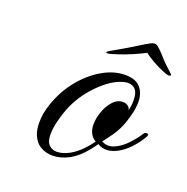

<svg xmlns="http://www.w3.org/2000/svg" viewBox="-93 -543 626 644"><g transform="rotate(20 220.5 -221.0)"><path d="M159 14Q136 14 116.5 3Q97 -8 87 -33Q80 -50 80 -76Q80 -109 92 -143Q110 -196 143 -236.5Q176 -277 216.5 -300.5Q257 -324 298 -324Q335 -324 352 -304Q369 -284 369 -253Q369 -235 364.5 -215Q360 -195 353 -175Q343 -147 327 -124Q311 -101 300 -88Q322 -76 345.5 -86.5Q369 -97 389 -118.5Q409 -140 421 -159Q423 -163 426.5 -164Q430 -165 431 -165Q441 -165 435 -153Q402 -99 362 -77.5Q322 -56 291 -75L289 -72Q274 -50 256 -31.5Q238 -13 216 -1Q203 6 188 10Q173 14 159 14ZM168 -3Q189 -3 213 -16Q234 -28 251.5 -46Q269 -64 280 -80Q269 -85 261 -98.5Q253 -112 253 -132Q253 -153 261.5 -177.5Q270 -202 285.5 -219Q301 -236 320 -236Q332 -236 339.5 -230Q347 -224 347 -216Q349 -221 350.5 -231Q352 -241 352 -253Q352 -279 342 -290.5Q332 -302 315 -302Q308 -302 300.5 -300Q293 -298 285 -295Q248 -280 209.5 -239Q171 -198 151 -148Q143 -128 136 -101Q129 -74 129 -51Q129 -25 140.5 -14Q152 -3 168 -3ZM221 -372Q209 -370 211 -375Q212 -377 226 -385Q240 -393 257.5 -403Q275 -413 284 -419Q307 -433 325 -444Q343 -455 350 -456Q354 -457 358 -456Q363 -455 374.5 -444Q386 -433 398 -419Q403 -413 413.5 -403Q424 -393 433 -385Q442 -377 441 -375Q440 -372 433 -372Q428 -372 411 -379Q394 -386 374 -397Q354 -408 341 -419Q322 -409 297.5 -398.5Q273 -388 251.5 -381Q230 -374 221 -372Z"/></g></svg>

Font: Fleur De Leah
Style: Regular
Weight: 400
Designer: Robert E. Leuschke
Foundry: Robert E. Leuschke
Version: Version 1.010; ttfautohint (v1.8.3)